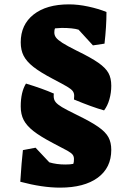

<svg xmlns="http://www.w3.org/2000/svg" viewBox="-20 -706 603 880"><path d="M319 -250 320 -267Q320 -280 313 -289Q306 -298 287.5 -309Q269 -320 223 -344Q164 -375 133 -399.5Q102 -424 88.5 -450Q75 -476 75 -512Q75 -593 134 -639.5Q193 -686 296 -686Q338 -686 384.5 -676Q431 -666 468 -651Q468 -585 459 -506L406 -498L340 -570Q314 -578 263 -578Q254 -578 232 -576Q229 -570 229 -557Q229 -544 237 -533.5Q245 -523 266 -509.5Q287 -496 331 -474Q397 -442 430.5 -418.5Q464 -395 477 -371.5Q490 -348 490 -313Q490 -281 481.5 -251Q473 -221 457 -200Q403 -215 319 -250ZM73 127Q79 33 85 -18L143 -29L206 38Q239 48 279 48Q303 48 316 45Q319 38 319 23Q319 11 313 3Q307 -5 288.5 -15.5Q270 -26 223 -50Q164 -81 133 -105.5Q102 -130 88.5 -156Q75 -182 75 -218Q75 -284 99 -323Q175 -300 227 -277Q226 -274 226 -266Q226 -249 235 -238Q244 -227 264 -215Q284 -203 331 -180Q397 -148 430.5 -124.5Q464 -101 477 -77Q490 -53 490 -19Q490 63 428 108.5Q366 154 255 154Q174 154 73 127Z"/></svg>

Font: Suez One
Style: Regular
Weight: 400
Version: Version 1.000